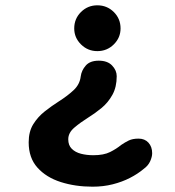

<svg xmlns="http://www.w3.org/2000/svg" viewBox="-20 -508 659 723"><path d="M352 -279.5Q385 -279.5 402.2 -261.2Q419.5 -243 419.5 -221Q419.5 -180 403.2 -150.8Q387 -121.5 362 -101Q337 -80.5 311 -64.5Q283 -47 260 -27.5Q237 -8 237 16.5Q237 39 250.2 52.2Q263.5 65.5 285 71Q306.5 76.5 331.5 76.5Q370.5 76.5 394.5 64.5Q418.5 52.5 436 38Q450.5 28 465 21Q479.5 14 502 14Q525 14 539 29.2Q553 44.5 553 69Q553 82.5 545.5 99.2Q538 116 520.5 128.5Q498.5 147 469.2 162Q440 177 404.5 186Q369 195 328.5 195Q263.5 195 208.8 177.5Q154 160 121 123.2Q88 86.5 88 28Q88 -12.5 105.2 -40.2Q122.5 -68 148.5 -88.5Q174.5 -109 202 -126.5Q235 -147.5 257.8 -169Q280.5 -190.5 284 -220.5Q287 -243 303 -261.2Q319 -279.5 352 -279.5ZM346.5 -488Q383 -488 408.5 -462.8Q434 -437.5 434 -401Q434 -366 408.5 -340.8Q383 -315.5 346.5 -315.5Q310.5 -315.5 285 -340.8Q259.5 -366 259.5 -401Q259.5 -437.5 285 -462.8Q310.5 -488 346.5 -488Z"/></svg>

Font: Sono ExtraLight Monospace
Style: Bold
Weight: 700
Version: Version 2.112